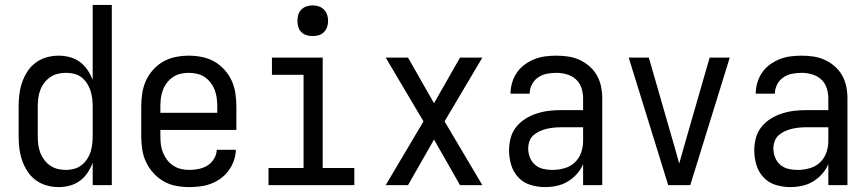

<svg xmlns="http://www.w3.org/2000/svg" viewBox="-20 -755 3540 783"><path d="M219 8Q194 8 169.5 1Q145 -6 125 -21Q105 -36 91.5 -57Q78 -78 70 -101.5Q62 -125 59 -150Q56 -175 56 -200V-320Q56 -345 59 -370Q62 -395 70 -418.5Q78 -442 91.5 -463Q105 -484 125 -499Q145 -514 169.5 -521Q194 -528 219 -528Q242 -528 264.5 -522Q287 -516 305.5 -502.5Q324 -489 337 -469.5Q350 -450 358 -429V-735H436V0H358V-91Q350 -70 337 -50.5Q324 -31 305.5 -17.5Q287 -4 264.5 2Q242 8 219 8ZM249 -62Q266 -62 282.5 -66.5Q299 -71 312 -81Q325 -91 334.5 -105Q344 -119 349 -134.5Q354 -150 356 -166.5Q358 -183 358 -200V-320Q358 -337 356 -353.5Q354 -370 349 -385.5Q344 -401 334.5 -415.5Q325 -430 312 -440Q299 -450 282.5 -454Q266 -458 249 -458Q232 -458 215.5 -454Q199 -450 185 -440.5Q171 -431 160.5 -417Q150 -403 144 -387Q138 -371 136 -354Q134 -337 134 -320V-200Q134 -183 136 -166Q138 -149 144 -133Q150 -117 160.5 -103Q171 -89 185 -79.5Q199 -70 215.5 -66Q232 -62 249 -62Z M752 8Q725 8 698 3Q671 -2 647.5 -15.5Q624 -29 605.5 -49.5Q587 -70 575.5 -94.5Q564 -119 560 -146Q556 -173 556 -200V-320Q556 -347 560 -374Q564 -401 575 -425.5Q586 -450 604.5 -470.5Q623 -491 646 -504Q669 -517 696 -522.5Q723 -528 750 -528Q777 -528 804 -522.5Q831 -517 854 -504Q877 -491 895.5 -470.5Q914 -450 925 -425.5Q936 -401 940 -374Q944 -347 944 -320V-225H634V-200Q634 -183 636 -166Q638 -149 644.5 -133Q651 -117 661.5 -103Q672 -89 686.5 -79.5Q701 -70 718 -66Q735 -62 752 -62Q771 -62 790.5 -66Q810 -70 826 -80Q842 -90 852.5 -107Q863 -124 864 -144H942Q941 -121 933.5 -99.5Q926 -78 912.5 -59.5Q899 -41 880.5 -27.5Q862 -14 841 -6Q820 2 797 5Q774 8 752 8ZM866 -295V-320Q866 -337 864 -354Q862 -371 856 -387Q850 -403 839.5 -417Q829 -431 815 -440.5Q801 -450 784 -454Q767 -458 750 -458Q733 -458 716 -454Q699 -450 685 -440.5Q671 -431 660.5 -417Q650 -403 644 -387Q638 -371 636 -354Q634 -337 634 -320V-295Z M1075 0V-70H1218V-450H1089V-520H1296V-70H1425V0ZM1255 -608Q1242 -608 1230 -611.5Q1218 -615 1209 -624Q1200 -633 1196.5 -645Q1193 -657 1193 -670Q1193 -683 1196.5 -695Q1200 -707 1209 -716Q1218 -725 1230 -729Q1242 -733 1255 -733Q1268 -733 1280 -729Q1292 -725 1301 -716Q1310 -707 1314 -695Q1318 -683 1318 -670Q1318 -657 1314 -645Q1310 -633 1301 -624Q1292 -615 1280 -611.5Q1268 -608 1255 -608Z M1553 0 1707 -260 1553 -520H1644L1750 -334L1856 -520H1947L1793 -260L1947 0H1856L1750 -186L1644 0Z M2202 8Q2172 8 2143 -1Q2114 -10 2093.5 -32Q2073 -54 2064.5 -83Q2056 -112 2056 -142Q2056 -167 2062.5 -192Q2069 -217 2085 -237Q2101 -257 2122.5 -270.5Q2144 -284 2168.5 -292Q2193 -300 2218 -303Q2243 -306 2269 -306H2358V-355Q2358 -376 2351 -397Q2344 -418 2328 -432Q2312 -446 2291 -452Q2270 -458 2249 -458Q2229 -458 2209.5 -454Q2190 -450 2174 -439Q2158 -428 2149 -410Q2140 -392 2140 -373H2062Q2062 -396 2068.5 -418Q2075 -440 2088 -459Q2101 -478 2119.5 -491.5Q2138 -505 2159 -513.5Q2180 -522 2203 -525Q2226 -528 2249 -528Q2273 -528 2297 -524.5Q2321 -521 2343 -511Q2365 -501 2383.5 -485Q2402 -469 2414 -448Q2426 -427 2431 -403Q2436 -379 2436 -355V0H2358V-86Q2349 -64 2332.5 -45.5Q2316 -27 2295 -14.5Q2274 -2 2250 3Q2226 8 2202 8ZM2232 -62Q2256 -62 2280.5 -68.5Q2305 -75 2323 -91.5Q2341 -108 2349.5 -131.5Q2358 -155 2358 -180V-236H2269Q2254 -236 2238.5 -234.5Q2223 -233 2208.5 -229.5Q2194 -226 2180 -219.5Q2166 -213 2155 -203Q2144 -193 2139 -178.5Q2134 -164 2134 -149Q2134 -131 2141 -113Q2148 -95 2162 -83Q2176 -71 2194.5 -66.5Q2213 -62 2232 -62Z M2705 0 2544 -520H2626L2726 -173Q2732 -152 2738 -131Q2744 -110 2750 -88Q2756 -110 2762 -131Q2768 -152 2774 -173L2874 -520H2956L2795 0Z M3202 8Q3172 8 3143 -1Q3114 -10 3093.5 -32Q3073 -54 3064.5 -83Q3056 -112 3056 -142Q3056 -167 3062.5 -192Q3069 -217 3085 -237Q3101 -257 3122.5 -270.5Q3144 -284 3168.5 -292Q3193 -300 3218 -303Q3243 -306 3269 -306H3358V-355Q3358 -376 3351 -397Q3344 -418 3328 -432Q3312 -446 3291 -452Q3270 -458 3249 -458Q3229 -458 3209.5 -454Q3190 -450 3174 -439Q3158 -428 3149 -410Q3140 -392 3140 -373H3062Q3062 -396 3068.5 -418Q3075 -440 3088 -459Q3101 -478 3119.5 -491.5Q3138 -505 3159 -513.5Q3180 -522 3203 -525Q3226 -528 3249 -528Q3273 -528 3297 -524.5Q3321 -521 3343 -511Q3365 -501 3383.5 -485Q3402 -469 3414 -448Q3426 -427 3431 -403Q3436 -379 3436 -355V0H3358V-86Q3349 -64 3332.5 -45.5Q3316 -27 3295 -14.5Q3274 -2 3250 3Q3226 8 3202 8ZM3232 -62Q3256 -62 3280.5 -68.5Q3305 -75 3323 -91.5Q3341 -108 3349.5 -131.5Q3358 -155 3358 -180V-236H3269Q3254 -236 3238.5 -234.5Q3223 -233 3208.5 -229.5Q3194 -226 3180 -219.5Q3166 -213 3155 -203Q3144 -193 3139 -178.5Q3134 -164 3134 -149Q3134 -131 3141 -113Q3148 -95 3162 -83Q3176 -71 3194.5 -66.5Q3213 -62 3232 -62Z"/></svg>

Font: Iosevka NFM
Style: Regular
Weight: 400
Monospace: yes
Designer: Belleve Invis
Foundry: Belleve Invis
Version: Version 29.0.4; ttfautohint (v1.8.4);Nerd Fonts 3.3.0